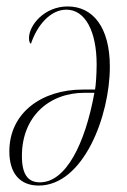

<svg xmlns="http://www.w3.org/2000/svg" viewBox="-20 -566 393 596"><path d="M190 -546C118 -546 70 -488 70 -448C70 -436 73 -432 76 -430C95 -487 136 -536 186 -536C245 -536 280 -468 280 -366C280 -335 277 -296 275 -288H237C111 -288 9 -217 9 -96C9 -29 41 10 100 10C239 10 321 -206 321 -359C321 -482 268 -546 190 -546ZM243 -278H273C244 -118 184 0 104 0C67 0 48 -24 48 -82C48 -202 130 -278 243 -278Z"/></svg>

Font: Noto Serif Display ExtraCondensed ExtraLight
Style: Italic
Weight: 200
Width: 2
Italic angle: -12°
Designer: Monotype Design Team
Foundry: Monotype Imaging Inc.
Version: Version 2.009